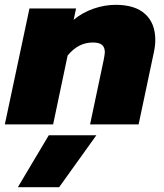

<svg xmlns="http://www.w3.org/2000/svg" viewBox="-30 -515 679 795"><path d="M92 -480H285L275 -433Q311 -463 357 -479Q403 -495 449 -495Q530 -495 571.5 -456.5Q613 -418 613 -350Q613 -325 607 -298L544 0H343L400 -270Q404 -292 404 -299Q404 -319 392.5 -329Q381 -339 354 -339Q294 -339 250 -285L190 0H-10ZM172 45H369L215 260H44Z"/></svg>

Font: Prompt ExtraBold
Style: Italic
Weight: 800
Italic angle: -12°
Designer: Katatrad Team
Foundry: CadsonDemak
Version: Version 1.001